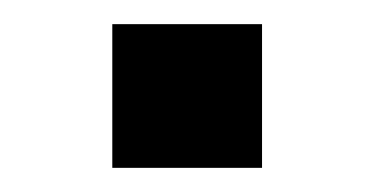

<svg xmlns="http://www.w3.org/2000/svg" viewBox="-20 -349 310 159"><path d="M73 -210V-329H197V-210Z"/></svg>

Font: Nunito Sans 10pt SemiExpanded Medium
Style: Regular
Weight: 500
Width: 6
Designer: Vernon Adams
Foundry: Vernon Adams
Version: Version 3.101;gftools[0.9.27]